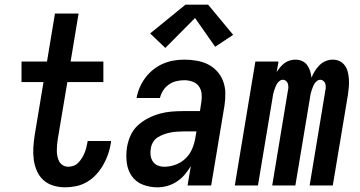

<svg xmlns="http://www.w3.org/2000/svg" viewBox="-20 -793 1540 821"><path d="M258 8Q232 8 207.5 0.5Q183 -7 165.5 -23Q148 -39 138 -61.5Q128 -84 124.5 -109.5Q121 -135 122.5 -161Q124 -187 128 -213L166 -442H72V-530H181L215 -735H316L282 -530H422V-442H268L227 -198Q225 -186 224 -173.5Q223 -161 223 -148.5Q223 -136 225.5 -124Q228 -112 233.5 -102Q239 -92 249.5 -86Q260 -80 272 -80Q284 -80 295.5 -84.5Q307 -89 315.5 -98Q324 -107 330.5 -117.5Q337 -128 341.5 -139Q346 -150 349 -161.5Q352 -173 354 -185Q354 -186 354.5 -187.5Q355 -189 355 -190H455Q455 -188 454.5 -185.5Q454 -183 454 -181Q450 -156 442 -133Q434 -110 421.5 -88Q409 -66 391.5 -47Q374 -28 352 -15Q330 -2 305.5 3Q281 8 258 8Z M653 8Q620 8 590.5 -3.5Q561 -15 543.5 -40Q526 -65 522 -98Q518 -131 523 -163Q527 -188 538 -213Q549 -238 569 -256.5Q589 -275 613.5 -287.5Q638 -300 663.5 -307Q689 -314 714.5 -316Q740 -318 765 -318H835L841 -357Q844 -375 842 -393Q840 -411 830 -424.5Q820 -438 803 -444Q786 -450 768 -450Q751 -450 734 -446Q717 -442 702 -431.5Q687 -421 677.5 -406Q668 -391 664 -374H564Q568 -397 577.5 -419Q587 -441 601.5 -460.5Q616 -480 635.5 -495.5Q655 -511 677 -520.5Q699 -530 722 -534Q745 -538 768 -538Q794 -538 820.5 -533.5Q847 -529 869 -518Q891 -507 908 -488.5Q925 -470 934 -446Q943 -422 943.5 -395.5Q944 -369 940 -342L883 0H782L796 -83Q785 -64 770 -46.5Q755 -29 736 -16.5Q717 -4 695.5 2Q674 8 653 8ZM683 -80Q706 -80 730 -88.5Q754 -97 772.5 -114.5Q791 -132 801 -155Q811 -178 815 -202L820 -231H765Q751 -231 737 -230Q723 -229 709.5 -226.5Q696 -224 682 -219Q668 -214 655.5 -206.5Q643 -199 635 -186Q627 -173 625 -159Q622 -144 624 -129Q626 -114 633.5 -102.5Q641 -91 654.5 -85.5Q668 -80 683 -80ZM687 -588 622 -650 773 -773H870L977 -644L900 -593L814 -716Z M984 0 1072 -530H1171L1163 -485Q1170 -496 1178.5 -506Q1187 -516 1197 -523.5Q1207 -531 1219.5 -534.5Q1232 -538 1243 -538Q1259 -538 1272 -532Q1285 -526 1293.5 -514.5Q1302 -503 1306 -489.5Q1310 -476 1312 -461Q1318 -476 1326.5 -489.5Q1335 -503 1346.5 -514.5Q1358 -526 1373 -532Q1388 -538 1403 -538Q1420 -538 1433.5 -531Q1447 -524 1455.5 -511.5Q1464 -499 1467.5 -484Q1471 -469 1472 -453Q1473 -437 1471.5 -421Q1470 -405 1468 -389L1403 0H1304L1371 -405Q1373 -413 1373 -420.5Q1373 -428 1371 -435Q1369 -442 1363 -447Q1357 -452 1350 -452Q1342 -452 1335 -446.5Q1328 -441 1324 -434Q1320 -427 1317 -419Q1314 -411 1311.5 -403.5Q1309 -396 1307.5 -388Q1306 -380 1305 -372L1243 0H1144L1211 -405Q1213 -413 1213 -420.5Q1213 -428 1211 -435Q1209 -442 1203 -447Q1197 -452 1190 -452Q1182 -452 1175 -446.5Q1168 -441 1164 -434Q1160 -427 1157 -419Q1154 -411 1151.5 -403.5Q1149 -396 1147.5 -388Q1146 -380 1145 -372L1083 0Z"/></svg>

Font: Iosevka Curly Semibold Oblique
Style: Regular
Weight: 600
Italic angle: -9°
Monospace: yes
Designer: Belleve Invis
Foundry: Belleve Invis
Version: Version 11.1.0; ttfautohint (v1.8.3)